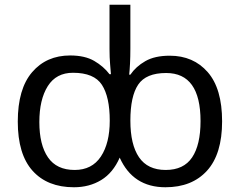

<svg xmlns="http://www.w3.org/2000/svg" viewBox="-20 -780 1012 810"><path d="M292 10Q180 10 117.5 -59.5Q55 -129 55 -267Q55 -405 115.5 -475.5Q176 -546 276 -546Q338 -546 377.5 -523Q417 -500 442 -467H448Q447 -480 444.5 -509Q442 -538 442 -572V-760H530V-575Q530 -541 528.5 -511.5Q527 -482 525 -465H530Q553 -499 593 -522Q633 -545 696 -545Q796 -545 856.5 -475.5Q917 -406 917 -268Q917 -130 853.5 -60Q790 10 678 10Q541 10 485 -115Q457 -51 407 -20.5Q357 10 292 10ZM295 -63Q368 -63 405.5 -119.5Q443 -176 443 -271Q443 -371 410 -422Q377 -473 288 -473Q217 -473 181.5 -416.5Q146 -360 146 -265Q146 -169 182.5 -116Q219 -63 295 -63ZM679 -63Q755 -63 790.5 -116Q826 -169 826 -269Q826 -472 681 -472Q596 -472 563 -423Q530 -374 530 -271Q530 -170 566.5 -116.5Q603 -63 679 -63Z"/></svg>

Font: RS Noto Sans
Style: Regular
Weight: 400
Designer: Monotype Design Team
Foundry: Monotype Imaging Inc.
Version: Version 3.10